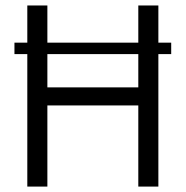

<svg xmlns="http://www.w3.org/2000/svg" viewBox="-20 -688 685 708"><path d="M33.3 -488.5V-530.7H611.3V-488.5ZM80.7 0V-667.8H154.7V-365.8H490V-667.8H564V0H490V-299.2H154.7V0Z"/></svg>

Font: Vivano Light
Style: Regular
Weight: 300
Designer: Joe Prince, Josias Burgherr
Version: Version 2.064;September 19, 2022;FontCreator 14.0.0.2877 64-